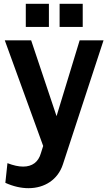

<svg xmlns="http://www.w3.org/2000/svg" viewBox="-20 -756 562 1005"><path d="M19 98 8 201C50 220 91 229 129 229C214 229 283 184 309 105L522 -545H397L276 -148L143 -545H5L206 8L194 46C181 92 149 116 101 116C77 116 50 110 19 98ZM292 -615H413V-736H292ZM115 -615H236V-736H115Z"/></svg>

Font: Ronzino
Style: Bold
Weight: 700
Designer: Nunzio Mazzaferro
Foundry: Collletttivo
Version: Version 1.000;Glyphs 3.3 (3337)